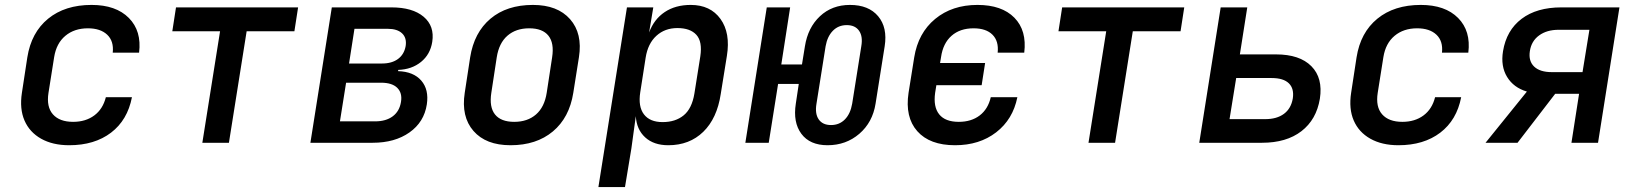

<svg xmlns="http://www.w3.org/2000/svg" viewBox="-20 -580 6640 780"><path d="M261 10Q194 10 147 -16.5Q100 -43 79.5 -90.5Q59 -138 69 -203L91 -347Q107 -448 175.5 -504Q244 -560 352 -560Q451 -560 503.5 -507Q556 -454 545 -366H438Q443 -413 415.5 -439Q388 -465 337 -465Q282 -465 245.5 -434.5Q209 -404 200 -348L177 -203Q168 -146 195 -115.5Q222 -85 277 -85Q328 -85 363 -111Q398 -137 410 -185H516Q498 -92 431 -41Q364 10 261 10Z M802 0 874 -453H680L695 -550H1191L1176 -453H982L910 0Z M1241 0 1328 -550H1570Q1656 -550 1701 -512Q1746 -474 1736 -410Q1728 -359 1690.5 -328.5Q1653 -298 1598 -296L1597 -291Q1660 -289 1691.5 -252.5Q1723 -216 1714 -156Q1703 -84 1643.5 -42Q1584 0 1494 0ZM1398 -322H1532Q1572 -322 1597 -340.5Q1622 -359 1628 -393Q1633 -426 1613.5 -444.5Q1594 -463 1555 -463H1420ZM1361 -87H1504Q1548 -87 1575.5 -107.5Q1603 -128 1609 -166Q1615 -202 1594 -223Q1573 -244 1528 -244H1386Z M2054 10Q1954 10 1903.5 -48Q1853 -106 1868 -203L1890 -347Q1906 -448 1972.5 -504Q2039 -560 2145 -560Q2245 -560 2296 -502Q2347 -444 2332 -348L2309 -203Q2293 -102 2226 -46Q2159 10 2054 10ZM2069 -85Q2123 -85 2157.5 -115Q2192 -145 2201 -203L2223 -347Q2232 -405 2208 -435Q2184 -465 2130 -465Q2076 -465 2041.5 -435Q2007 -405 1998 -347L1976 -203Q1967 -145 1991 -115Q2015 -85 2069 -85Z M2411 180 2527 -550H2634L2617 -448Q2637 -502 2680.5 -531Q2724 -560 2786 -560Q2866 -560 2907 -503Q2948 -446 2933 -353L2908 -198Q2893 -99 2837 -44.5Q2781 10 2695 10Q2636 10 2601 -22Q2566 -54 2563 -108L2545 23L2519 180ZM2672 -84Q2724 -84 2757.5 -111.5Q2791 -139 2801 -200L2825 -351Q2834 -411 2809 -438.5Q2784 -466 2732 -466Q2681 -466 2646.5 -434.5Q2612 -403 2603 -346L2581 -205Q2572 -147 2596 -115.5Q2620 -84 2672 -84Z M3342 10Q3270 10 3235.5 -36.5Q3201 -83 3213 -159L3225 -239H3141L3103 0H3008L3095 -550H3190L3154 -318H3238L3250 -392Q3262 -468 3311 -514Q3360 -560 3433 -560Q3509 -560 3547.5 -514Q3586 -468 3574 -392L3537 -159Q3525 -83 3471 -36.5Q3417 10 3342 10ZM3356 -72Q3390 -72 3412.5 -95Q3435 -118 3442 -159L3479 -392Q3486 -432 3470 -455Q3454 -478 3420 -478Q3386 -478 3363.5 -455Q3341 -432 3334 -392L3297 -159Q3290 -118 3306 -95Q3322 -72 3356 -72Z M3860 10Q3757 10 3706.5 -47Q3656 -104 3671 -203L3694 -347Q3710 -446 3779 -503Q3848 -560 3951 -560Q4050 -560 4101 -508Q4152 -456 4141 -366H4033Q4038 -413 4012 -439Q3986 -465 3935 -465Q3880 -465 3845.5 -434.5Q3811 -404 3803 -348L3799 -324H3982L3968 -234H3784L3779 -203Q3771 -146 3795.5 -115.5Q3820 -85 3875 -85Q3926 -85 3960 -111Q3994 -137 4005 -185H4113Q4095 -95 4027 -42.5Q3959 10 3860 10Z M4402 0 4474 -453H4280L4295 -550H4791L4776 -453H4582L4510 0Z M4852 0 4939 -550H5047L5017 -359H5164Q5260 -359 5307.5 -311Q5355 -263 5342 -179Q5328 -94 5267 -47Q5206 0 5107 0ZM4975 -96H5120Q5167 -96 5196 -117.5Q5225 -139 5232 -180Q5238 -220 5216 -241.5Q5194 -263 5146 -263H5002Z M5661 10Q5594 10 5547 -16.5Q5500 -43 5479.5 -90.5Q5459 -138 5469 -203L5491 -347Q5507 -448 5575.5 -504Q5644 -560 5752 -560Q5851 -560 5903.5 -507Q5956 -454 5945 -366H5838Q5843 -413 5815.5 -439Q5788 -465 5737 -465Q5682 -465 5645.5 -434.5Q5609 -404 5600 -348L5577 -203Q5568 -146 5595 -115.5Q5622 -85 5677 -85Q5728 -85 5763 -111Q5798 -137 5810 -185H5916Q5898 -92 5831 -41Q5764 10 5661 10Z M6015 0 6183 -208Q6129 -224 6102.5 -267.5Q6076 -311 6086 -372Q6100 -457 6161.5 -503.5Q6223 -550 6323 -550H6559L6472 0H6364L6395 -199H6298L6145 0ZM6284 -287H6409L6437 -459H6312Q6264 -459 6232.5 -436Q6201 -413 6195 -372Q6189 -332 6212.5 -309.5Q6236 -287 6284 -287Z"/></svg>

Font: JetBrains Mono NL SemiBold
Style: Italic
Weight: 600
Italic angle: -9°
Monospace: yes
Designer: Philipp Nurullin, Konstantin Bulenkov
Foundry: JetBrains
Version: Version 2.305; ttfautohint (v1.8.4.7-5d5b)